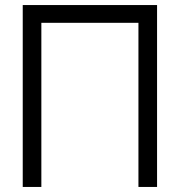

<svg xmlns="http://www.w3.org/2000/svg" viewBox="-20 -740 712 760"><path d="M70 0V-720H601.7V0H528V-649.7H143.7V0Z"/></svg>

Font: Vela Sans GX ExtLt
Style: Regular
Weight: 200
Designer: Principal design: Mikhail Sharanda - project Manrope.
Design modification: Ravid Balaliev
Foundry: Mikhail Sharanda
Version: Version 1.001